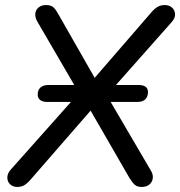

<svg xmlns="http://www.w3.org/2000/svg" viewBox="-20 -732 712 759"><path d="M48 7Q31 7 20 -3.5Q9 -14 9 -30Q9 -46 22 -61L305 -379V-342L128 -646Q118 -663 119.5 -678Q121 -693 132.5 -702.5Q144 -712 162 -712Q180 -712 189.5 -704.5Q199 -697 210 -677L363 -409H341L579 -684Q592 -699 604 -705.5Q616 -712 631 -712Q649 -712 660 -702Q671 -692 672 -676.5Q673 -661 659 -645L387 -338V-381L575 -60Q586 -43 584 -27.5Q582 -12 570.5 -2.5Q559 7 540 7Q523 7 513.5 -1Q504 -9 492 -28L327 -314H355L100 -21Q87 -6 75.5 0.5Q64 7 48 7ZM166 -329Q149 -329 139 -336.5Q129 -344 129 -358Q129 -377 140.5 -386.5Q152 -396 171 -396H527Q565 -396 565 -368Q565 -350 554.5 -339.5Q544 -329 523 -329Z"/></svg>

Font: Nunito Medium
Style: Italic
Weight: 500
Designer: Vernon Adams
Foundry: Vernon Adams
Version: Version 3.601